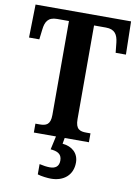

<svg xmlns="http://www.w3.org/2000/svg" viewBox="-102 -780 775 1085"><g transform="rotate(10 286.0 -237.0)"><path d="M128 0H255L238 77C275 80 303 91 303 130C303 164 283 178 250 178C234 178 212 175 191 170V229C212 236 249 240 268 240C342 240 392 197 392 126C392 73 355 39 299 34L305 0H444V-51H420C384 -51 358 -59 358 -117V-655H426C478 -655 494 -626 499 -582L505 -524H564L560 -714H12L8 -524H67L74 -582C79 -626 94 -655 146 -655H214V-116C214 -59 188 -51 152 -51H128Z"/></g></svg>

Font: Noto Serif Condensed
Style: Bold
Weight: 700
Width: 3
Designer: Monotype Design Team
Foundry: Monotype Imaging Inc.
Version: Version 2.015